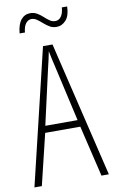

<svg xmlns="http://www.w3.org/2000/svg" viewBox="-98 -945 588 996"><g transform="rotate(-10 196.0 -447.5)"><path d="M353 0 289 -269H104L39 0H0L171 -714H221L392 0ZM215 -596Q209 -622 204.5 -641.5Q200 -661 196 -683Q192 -661 187.5 -641.5Q183 -622 177 -597L111 -305H281ZM63 -800Q67 -847 86 -870.5Q105 -894 135 -894Q155 -894 171 -884.5Q187 -875 200.5 -862.5Q214 -850 227.5 -840.5Q241 -831 257 -831Q276 -831 288 -848Q300 -865 302 -895H330Q329 -847 308 -823.5Q287 -800 258 -800Q238 -800 222 -809.5Q206 -819 192 -831.5Q178 -844 164.5 -853.5Q151 -863 136 -863Q119 -863 106.5 -847.5Q94 -832 91 -800Z"/></g></svg>

Font: Noto Sans Lao ExtraCondensed ExtraLight
Style: Regular
Weight: 200
Width: 2
Designer: Monotype Design Team
Foundry: Monotype Imaging Inc.
Version: Version 2.003; ttfautohint (v1.8.4.7-5d5b)